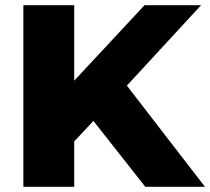

<svg xmlns="http://www.w3.org/2000/svg" viewBox="-20 -720 810 740"><path d="M340 -254 266 -175V0H70V-700H266V-409L537 -700H755L469 -390L770 0H540Z"/></svg>

Font: Montserrat Alternates ExtraBold
Style: Regular
Weight: 800
Designer: Julieta Ulanovsky
Foundry: Julieta Ulanovsky
Version: Version 7.200